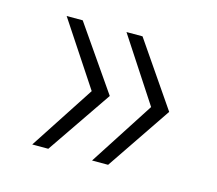

<svg xmlns="http://www.w3.org/2000/svg" viewBox="-59 -488 521 462"><g transform="rotate(15 201.5 -257.0)"><path d="M308 -258 204 -97H244L353 -258L244 -417H204ZM55 -97H95L205 -258L95 -417H55L160 -258Z"/></g></svg>

Font: All Genders v4 Light
Style: Regular
Weight: 300
Designer: Rassam Alawdi
Foundry: Rassam Art
Version: Version 3.100;FEAKit 1.0